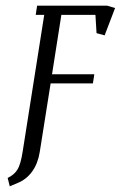

<svg xmlns="http://www.w3.org/2000/svg" viewBox="-20 -532 423 672"><path d="M6.8 90.8Q29.3 80.1 40.8 62Q52.2 43.9 59.1 0L134.8 -480H105L109.9 -512.2H355L382.8 -503.9L346.2 -408.2L317.9 -416L314 -480H194.8L162.1 -272H310.1L305.2 -240.2H157.2L119.1 0Q112.8 40 92.8 67.9Q72.8 95.7 43 107.9L14.2 120.1Z"/></svg>

Font: Gawaa
Style: Italic
Weight: 400
Designer: T. Christopher White
Version: Version 1.0